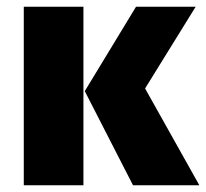

<svg xmlns="http://www.w3.org/2000/svg" viewBox="-20 -553 615 573"><path d="M229 -533V0H51V-533ZM564 -533 413 -289 575 0H377L233 -281L386 -533Z"/></svg>

Font: FiraGO ExtraBold
Style: Regular
Weight: 800
Designer: bBox Type
Foundry: bBox Type GmbH
Version: Version 1.001;PS 001.001;hotconv 1.0.88;makeotf.lib2.5.64775